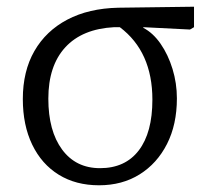

<svg xmlns="http://www.w3.org/2000/svg" viewBox="-20 -539 641 572"><path d="M275 13Q206 13 155 -18.5Q104 -50 76 -108Q48 -166 48 -244Q48 -327 82.5 -387Q117 -447 180.5 -480.5Q244 -514 332 -516L558 -519V-458L546 -451L407 -458V-456Q436 -441 458.5 -408.5Q481 -376 494 -333.5Q507 -291 507 -246Q507 -168 477.5 -110Q448 -52 396 -19.5Q344 13 275 13ZM278 -38Q353 -38 393.5 -91Q434 -144 434 -242Q434 -385 337 -458H320Q225 -453 174.5 -398Q124 -343 124 -245Q124 -149 165 -93.5Q206 -38 278 -38Z"/></svg>

Font: Literata 12pt Light
Style: Regular
Weight: 300
Designer: Latin by Veronika Burian and Jose Scaglione. Greek by Irene Vlachou. Cyrillic by Vera Evstafieva.
Foundry: TypeTogether
Version: Version 3.002